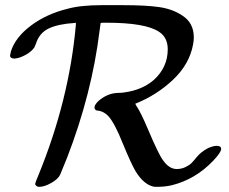

<svg xmlns="http://www.w3.org/2000/svg" viewBox="-20 -702 888 744"><path d="M37 -475Q19 -475 19 -487Q19 -489 20.5 -494Q22 -499 22 -502Q39 -557 99.5 -602.5Q160 -648 242 -668Q292 -682 374 -682H458Q545 -682 597 -674.5Q649 -667 686 -642Q731 -614 731 -557Q731 -544 728 -529Q714 -453 650.5 -393Q587 -333 504 -300Q506 -296 509 -291Q526 -266 553 -202Q594 -105 611 -82Q635 -47 665 -47Q683 -47 698.5 -54.5Q714 -62 722 -70Q730 -78 742 -93Q758 -113 786 -128Q804 -136 819 -137Q837 -137 837 -125Q837 -112 807 -80Q738 -7 645 16Q618 22 589 22Q578 22 574 21Q536 12 505 -39Q488 -68 455 -148Q424 -226 399 -253Q382 -270 362 -273Q346 -273 346 -287Q348 -298 361.5 -310.5Q375 -323 394 -332Q413 -341 436 -342Q440 -342 449.5 -342.5Q459 -343 462 -344Q531 -353 577 -393Q630 -442 630 -511Q630 -557 596 -579Q543 -614 393 -614Q370 -614 370 -613L366 -584Q336 -339 240 -91Q218 -36 213 -25Q205 -8 178.5 7Q152 22 132 22Q125 22 120 17.5Q115 13 117 8Q117 5 128 -21Q248 -313 274 -606V-614L269 -613Q205 -609 168.5 -591.5Q132 -574 119 -532Q118 -530 116 -525Q114 -520 113 -518Q102 -502 79.5 -489.5Q57 -477 37 -475Z"/></svg>

Font: MathJax_Caligraphic
Style: Regular
Weight: 400
Version: Version 1.1